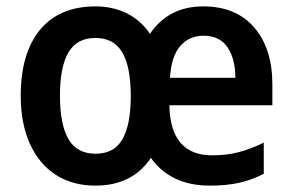

<svg xmlns="http://www.w3.org/2000/svg" viewBox="-20 -572 916 602"><path d="M617 -552Q720 -552 777 -486Q834 -420 834 -307V-242H511Q514 -85 645 -85Q691 -85 729 -95Q767 -105 807 -125V-27Q770 -8 730.5 1Q691 10 638 10Q515 10 453 -77Q395 10 279 10Q208 10 155.5 -23.5Q103 -57 74 -120.5Q45 -184 45 -272Q45 -405 105.5 -478.5Q166 -552 280 -552Q333 -552 377 -530.5Q421 -509 450 -466Q509 -552 617 -552ZM618 -460Q573 -460 545 -427.5Q517 -395 513 -328H718Q718 -387 693.5 -423.5Q669 -460 618 -460ZM279 -453Q221 -453 194.5 -407.5Q168 -362 168 -272Q168 -182 194.5 -136Q221 -90 280 -90Q338 -90 364 -135.5Q390 -181 390 -271Q390 -362 363.5 -407.5Q337 -453 279 -453Z"/></svg>

Font: Noto Sans SemiCondensed SemiBold
Style: Regular
Weight: 600
Width: 4
Designer: Monotype Design Team
Foundry: Monotype Imaging Inc.
Version: Version 2.013; ttfautohint (v1.8.4.7-5d5b)